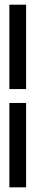

<svg xmlns="http://www.w3.org/2000/svg" viewBox="-20 -761 155 830"><path d="M20.5 -376V-740.7H92.8V-376ZM20.5 48.8V-315.9H92.8V48.8Z"/></svg>

Font: XAYAX
Style: Regular
Weight: 400
Designer: Peter Wiegel
Foundry: Peter Wiegel
Version: Version 1.000 2009 initial release